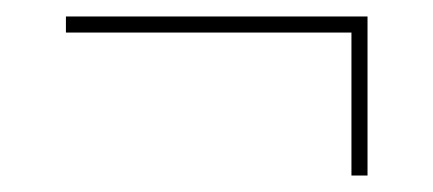

<svg xmlns="http://www.w3.org/2000/svg" viewBox="-20 -416 526 233"><path d="M406.5 -203V-376.5H60V-396H426V-203Z"/></svg>

Font: Bodoni Moda
Style: Bold Italic
Weight: 700
Italic angle: -13°
Version: Version 2.004